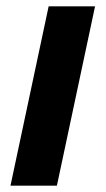

<svg xmlns="http://www.w3.org/2000/svg" viewBox="-20 -584 332 604"><path d="M13 0H159L279 -564H133Z"/></svg>

Font: Noto Serif Tamil Condensed
Style: Bold Italic
Weight: 700
Width: 3
Italic angle: -12°
Designer: Indian Type Foundry, Tom Grace, and the Monotype Design Team
Foundry: Monotype Imaging Inc.
Version: Version 2.003